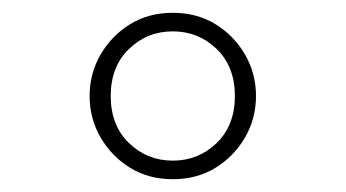

<svg xmlns="http://www.w3.org/2000/svg" viewBox="-20 -690 540 300"><path d="M250 -410Q212 -410 183 -428Q154 -446 137 -475.5Q120 -505 120 -540Q120 -575 137 -604.5Q154 -634 183 -652Q212 -670 250 -670Q288 -670 317 -652Q346 -634 363 -604.5Q380 -575 380 -540Q380 -505 363 -475.5Q346 -446 317 -428Q288 -410 250 -410ZM250 -439Q290 -439 318.5 -466.5Q347 -494 347 -540Q347 -586 318.5 -613.5Q290 -641 250 -641Q210 -641 181.5 -613.5Q153 -586 153 -540Q153 -494 181.5 -466.5Q210 -439 250 -439Z"/></svg>

Font: Spectral ExtraLight
Style: Regular
Weight: 275
Designer: Jean-Baptiste Levee
Foundry: Production Type
Version: Version 2.001